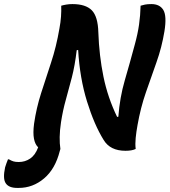

<svg xmlns="http://www.w3.org/2000/svg" viewBox="-140 -729 831 941"><path d="M-48 65Q-17 65 8 48Q33 31 47 -7Q32 -21 26.5 -49Q21 -77 27 -123Q38 -199 61.5 -272.5Q85 -346 110.5 -423Q136 -500 151 -588Q157 -619 159 -647.5Q161 -676 160 -701Q170 -704 184.5 -706.5Q199 -709 215 -709Q280 -709 310 -678.5Q340 -648 342 -570Q346 -456 367 -353.5Q388 -251 434 -156L440 -157Q447 -251 471.5 -335Q496 -419 521 -512Q535 -563 541.5 -608.5Q548 -654 549 -701Q558 -704 570.5 -706.5Q583 -709 602 -709Q643 -709 660.5 -680Q678 -651 666 -576Q653 -497 627 -424Q601 -351 575 -276Q549 -201 534 -116Q528 -83 525 -53Q522 -23 525 1Q507 10 475 10Q400 10 368 -43Q322 -117 286.5 -231.5Q251 -346 243 -484L236 -483Q227 -407 212 -349Q197 -291 182.5 -239.5Q168 -188 159 -130Q153 -90 152.5 -57.5Q152 -25 156 1L153 11Q131 99 76 145.5Q21 192 -48 192H-56Q-97 192 -112 169Q-127 147 -115 91Q-112 81 -108.5 71.5Q-105 62 -101 52H-96Q-84 59 -74 62Q-64 65 -48 65Z"/></svg>

Font: Recursive Sn Csl St SmB
Style: Italic
Weight: 600
Italic angle: -15°
Version: Version 1.079;hotconv 1.0.112;makeotfexe 2.5.65598; ttfautoh